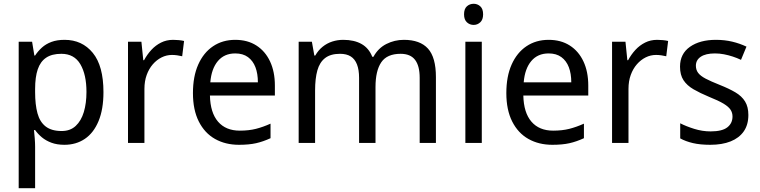

<svg xmlns="http://www.w3.org/2000/svg" viewBox="-20 -757 4026 1017"><path d="M322 -546Q415 -546 471.5 -477Q528 -408 528 -269Q528 -178 502 -115.5Q476 -53 429.5 -21.5Q383 10 321 10Q282 10 252.5 -1Q223 -12 202 -29.5Q181 -47 166 -68H160Q162 -51 164 -25Q166 1 166 20V240H79V-536H150L162 -463H166Q181 -486 202 -505Q223 -524 252.5 -535Q282 -546 322 -546ZM305 -472Q255 -472 224.5 -451.5Q194 -431 180 -390Q166 -349 166 -286V-269Q166 -203 178.5 -157Q191 -111 222 -87Q253 -63 307 -63Q352 -63 381 -90Q410 -117 424 -163.5Q438 -210 438 -270Q438 -362 405.5 -417Q373 -472 305 -472Z M897 -546Q911 -546 927 -544.5Q943 -543 955 -540L945 -459Q933 -462 918.5 -464Q904 -466 891 -466Q862 -466 836 -453Q810 -440 789.5 -416.5Q769 -393 757 -360Q745 -327 745 -286V0H658V-536H729L739 -438H743Q759 -468 781.5 -492.5Q804 -517 833 -531.5Q862 -546 897 -546Z M1226 -546Q1291 -546 1338 -516Q1385 -486 1410.5 -431.5Q1436 -377 1436 -304V-251H1092Q1094 -160 1135 -112.5Q1176 -65 1250 -65Q1298 -65 1335.5 -74.5Q1373 -84 1413 -102V-25Q1374 -7 1336.5 1.5Q1299 10 1246 10Q1174 10 1119 -21Q1064 -52 1033 -113.5Q1002 -175 1002 -264Q1002 -352 1030 -415Q1058 -478 1108.5 -512Q1159 -546 1226 -546ZM1226 -474Q1168 -474 1134 -433.5Q1100 -393 1094 -321H1346Q1346 -367 1333 -401Q1320 -435 1293.5 -454.5Q1267 -474 1226 -474Z M2119 -546Q2205 -546 2247 -499.5Q2289 -453 2289 -349V0H2203V-345Q2203 -408 2178.5 -440Q2154 -472 2102 -472Q2030 -472 1999.5 -427Q1969 -382 1969 -296V0H1882V-345Q1882 -387 1871 -415.5Q1860 -444 1838 -458Q1816 -472 1781 -472Q1731 -472 1702 -449.5Q1673 -427 1661 -384Q1649 -341 1649 -278V0H1562V-536H1632L1645 -463H1650Q1666 -491 1689 -509.5Q1712 -528 1740 -537Q1768 -546 1798 -546Q1856 -546 1895 -524Q1934 -502 1952 -456H1958Q1983 -502 2026.5 -524Q2070 -546 2119 -546Z M2532 -536V0H2445V-536ZM2489 -737Q2509 -737 2524 -723.5Q2539 -710 2539 -681Q2539 -653 2524 -639Q2509 -625 2489 -625Q2468 -625 2453 -639Q2438 -653 2438 -681Q2438 -710 2453 -723.5Q2468 -737 2489 -737Z M2886 -546Q2951 -546 2998 -516Q3045 -486 3070.5 -431.5Q3096 -377 3096 -304V-251H2752Q2754 -160 2795 -112.5Q2836 -65 2910 -65Q2958 -65 2995.5 -74.5Q3033 -84 3073 -102V-25Q3034 -7 2996.5 1.5Q2959 10 2906 10Q2834 10 2779 -21Q2724 -52 2693 -113.5Q2662 -175 2662 -264Q2662 -352 2690 -415Q2718 -478 2768.5 -512Q2819 -546 2886 -546ZM2886 -474Q2828 -474 2794 -433.5Q2760 -393 2754 -321H3006Q3006 -367 2993 -401Q2980 -435 2953.5 -454.5Q2927 -474 2886 -474Z M3461 -546Q3475 -546 3491 -544.5Q3507 -543 3519 -540L3509 -459Q3497 -462 3482.5 -464Q3468 -466 3455 -466Q3426 -466 3400 -453Q3374 -440 3353.5 -416.5Q3333 -393 3321 -360Q3309 -327 3309 -286V0H3222V-536H3293L3303 -438H3307Q3323 -468 3345.5 -492.5Q3368 -517 3397 -531.5Q3426 -546 3461 -546Z M3944 -148Q3944 -96 3919.5 -61Q3895 -26 3850 -8Q3805 10 3742 10Q3689 10 3650.5 1Q3612 -8 3583 -24V-104Q3614 -88 3657 -74.5Q3700 -61 3744 -61Q3805 -61 3832.5 -82.5Q3860 -104 3860 -140Q3860 -160 3849.5 -176Q3839 -192 3812.5 -208Q3786 -224 3736 -244Q3688 -264 3653.5 -284Q3619 -304 3600.5 -332Q3582 -360 3582 -404Q3582 -472 3634.5 -509Q3687 -546 3772 -546Q3818 -546 3858 -536.5Q3898 -527 3934 -510L3905 -440Q3884 -450 3861 -457.5Q3838 -465 3814.5 -469.5Q3791 -474 3767 -474Q3718 -474 3692 -456.5Q3666 -439 3666 -409Q3666 -387 3678 -371Q3690 -355 3717.5 -340.5Q3745 -326 3793 -307Q3841 -288 3875 -268Q3909 -248 3926.5 -219.5Q3944 -191 3944 -148Z"/></svg>

Font: Noto Sans Display
Style: Regular
Weight: 400
Designer: Monotype Design Team
Foundry: Monotype Imaging Inc.
Version: Version 2.003